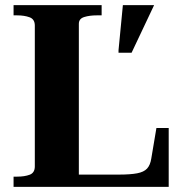

<svg xmlns="http://www.w3.org/2000/svg" viewBox="-20 -730 714 750"><path d="M377 -710H33V-670H47Q75 -670 95.5 -662.5Q116 -655 116 -630V-80Q116 -55 96 -47.5Q76 -40 47 -40H33V0H639V-230H591L571 -111Q567 -85 554.5 -71.5Q542 -58 515.5 -53Q489 -48 444 -48H288V-637Q288 -657 309 -663.5Q330 -670 358 -670H377ZM494 -524 582 -710H460L443 -534V-524Z"/></svg>

Font: Roboto Serif 120pt Expanded SemiBold
Style: Regular
Weight: 600
Width: 7
Designer: Greg Gazdowicz
Foundry: Commercial Type
Version: Version 1.008